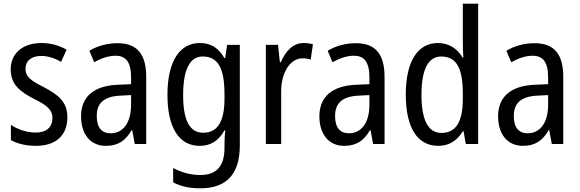

<svg xmlns="http://www.w3.org/2000/svg" viewBox="-20 -780 3140 1040"><path d="M345 -145C345 -228 296 -266 219 -307C144 -345 118 -365 118 -408C118 -450 150 -477 203 -477C241 -477 278 -464 311 -445L341 -511C300 -534 255 -547 204 -547C105 -547 38 -492 38 -405C38 -321 89 -283 167 -243C240 -207 264 -182 264 -141C264 -92 233 -62 173 -62C123 -62 72 -81 39 -104V-21C72 -3 117 10 175 10C281 10 345 -45 345 -145Z M617 -546C560 -546 507 -531 464 -505L490 -443C530 -465 568 -478 606 -478C663 -478 690 -443 690 -359V-324L620 -321C488 -316 419 -256 419 -150C419 -58 466 10 553 10C620 10 660 -18 693 -75H696L710 0H772V-363C772 -483 726 -546 617 -546ZM633 -262 690 -265V-213C690 -113 645 -58 579 -58C533 -58 504 -87 504 -151C504 -220 541 -258 633 -262Z M1063 -547C953 -547 887 -448 887 -266C887 -87 951 10 1061 10C1121 10 1164 -17 1196 -74H1200C1197 -48 1196 -15 1196 5V22C1196 123 1150 168 1065 168C1014 168 965 155 918 130V208C960 230 1007 240 1065 240C1213 240 1279 157 1279 7V-537H1210L1200 -466H1195C1163 -522 1120 -547 1063 -547ZM1078 -474C1160 -474 1196 -412 1196 -269V-245C1196 -121 1158 -61 1081 -61C1008 -61 972 -126 972 -265C972 -401 1007 -474 1078 -474Z M1624 -547C1568 -547 1527 -504 1501 -443H1496L1486 -537H1420V0H1503V-282C1502 -388 1553 -464 1618 -464C1634 -464 1650 -462 1663 -457L1675 -540C1658 -545 1640 -547 1624 -547Z M1908 -546C1851 -546 1798 -531 1755 -505L1781 -443C1821 -465 1859 -478 1897 -478C1954 -478 1981 -443 1981 -359V-324L1911 -321C1779 -316 1710 -256 1710 -150C1710 -58 1757 10 1844 10C1911 10 1951 -18 1984 -75H1987L2001 0H2063V-363C2063 -483 2017 -546 1908 -546ZM1924 -262 1981 -265V-213C1981 -113 1936 -58 1870 -58C1824 -58 1795 -87 1795 -151C1795 -220 1832 -258 1924 -262Z M2354 10C2415 10 2457 -20 2487 -69H2491L2503 0H2570V-760H2487V-543C2487 -523 2488 -494 2490 -468H2486C2457 -517 2411 -547 2352 -547C2243 -547 2178 -448 2178 -268C2178 -86 2242 10 2354 10ZM2371 -60C2298 -60 2263 -132 2263 -267C2263 -399 2297 -474 2370 -474C2454 -474 2487 -408 2487 -272V-246C2487 -122 2451 -60 2371 -60Z M2876 -546C2819 -546 2766 -531 2723 -505L2749 -443C2789 -465 2827 -478 2865 -478C2922 -478 2949 -443 2949 -359V-324L2879 -321C2747 -316 2678 -256 2678 -150C2678 -58 2725 10 2812 10C2879 10 2919 -18 2952 -75H2955L2969 0H3031V-363C3031 -483 2985 -546 2876 -546ZM2892 -262 2949 -265V-213C2949 -113 2904 -58 2838 -58C2792 -58 2763 -87 2763 -151C2763 -220 2800 -258 2892 -262Z"/></svg>

Font: Noto Sans Sinhala UI Condensed
Style: Regular
Weight: 400
Width: 3
Designer: Jelle Bosma - Monotype Design Team
Foundry: Monotype Imaging Inc.
Version: Version 2.006